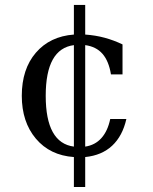

<svg xmlns="http://www.w3.org/2000/svg" viewBox="-20 -626 622 779"><path d="M279.8 -442.9Q222.7 -435.5 194.1 -384.3Q165.5 -333 165.5 -237.3Q165.5 -141.6 194.1 -90.1Q222.7 -38.6 279.8 -31.2ZM492.7 -143.1Q477.1 -74.2 435.1 -34.9Q393.1 4.4 325.7 11.2V132.8H279.8V11.2Q182.6 4.4 125.5 -63.5Q68.4 -131.3 68.4 -237.3Q68.4 -345.7 125.5 -412.1Q182.6 -478.5 279.8 -485.8V-606H325.7V-485.8Q367.2 -482.9 404.3 -472.9Q441.4 -462.9 477.1 -445.8V-324.2H430.2Q421.4 -378.4 395.8 -407.7Q370.1 -437 325.7 -442.9V-31.2Q365.7 -37.1 391.4 -65.7Q417 -94.2 427.2 -143.1Z"/></svg>

Font: KhunPaOh
Style: Regular
Weight: 400
Designer: Khon Soe Zaw Thu
Version: Version 1.00 July 11, 2016, initial release